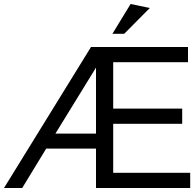

<svg xmlns="http://www.w3.org/2000/svg" viewBox="-25 -940 971 960"><path d="M-5 0H86L206 -197H455V0H926V-76H541V-321H886V-397H541V-629H915V-705H430ZM252 -272 455 -602V-272ZM537 -771H596L724 -900L628 -920Z"/></svg>

Font: Geom Light
Style: Regular
Weight: 300
Version: Version 1.102